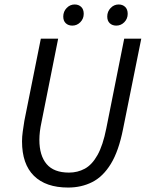

<svg xmlns="http://www.w3.org/2000/svg" viewBox="-20 -830 656 862"><path d="M285.8 12Q185.9 12 132.4 -40.6Q78.9 -93.3 78.9 -195.3Q78.9 -216.6 82.2 -239.9Q85.4 -263.1 89.4 -287.8L163.3 -656.3H241.1L166.2 -281Q161.4 -258.9 159.1 -239.5Q156.8 -220.1 156.8 -202.1Q156.8 -131.8 189.3 -93.4Q221.8 -55.1 289.8 -55.1Q328.3 -55.1 360.7 -72.6Q393.2 -90.2 417.6 -133.7Q442.1 -177.1 457.3 -253.9L537.6 -656.3H614.2L532.5 -250.9Q512.9 -151.6 477.6 -94.2Q442.3 -36.7 393.8 -12.4Q345.4 12 285.8 12ZM304.7 -715Q286.8 -715 275.4 -725.6Q264 -736.3 264 -755.7Q264 -778.2 279.2 -794Q294.3 -809.9 315.2 -809.9Q333 -809.9 344.5 -799Q355.9 -788.1 355.9 -767.9Q355.9 -745.9 340.7 -730.4Q325.6 -715 304.7 -715ZM502.2 -715Q484.3 -715 472.9 -725.6Q461.5 -736.3 461.5 -755.7Q461.5 -778.2 476.6 -794Q491.8 -809.9 512.6 -809.9Q530.5 -809.9 541.9 -799Q553.3 -788.1 553.3 -767.9Q553.3 -745.9 538.2 -730.4Q523 -715 502.2 -715Z"/></svg>

Font: Source Sans 3 VF
Style: Italic
Weight: 200
Italic angle: -11°
Designer: Paul D. Hunt
Foundry: Adobe Systems Incorporated
Version: Version 3.042;hotconv 1.0.118;makeotfexe 2.5.65603